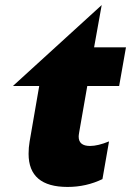

<svg xmlns="http://www.w3.org/2000/svg" viewBox="-20 -728 518 759"><path d="M93 -120Q93 11 247 11Q321 11 385 -20L411 -169Q367 -151 336 -151Q291 -151 291 -188Q291 -193 293 -205L325 -388H451L478 -541H352L382 -708L31 -388H135L97 -168Q93 -145 93 -120Z"/></svg>

Font: Geom Black
Style: Bold Italic
Weight: 900
Italic angle: -10°
Version: Version 1.102